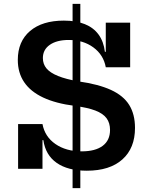

<svg xmlns="http://www.w3.org/2000/svg" viewBox="-20 -872 768 992"><path d="M395 -852V100H355V-852ZM428.5 10Q330.5 10 272.8 -30.5Q215 -71 204 -148H181L199.5 -231Q211.5 -166 266.2 -128Q321 -90 402 -90Q472.5 -90 510.5 -118.5Q548.5 -147 548.5 -200.5Q548.5 -237 530.5 -261.2Q512.5 -285.5 472.8 -300.8Q433 -316 366 -325Q268 -337.5 202.8 -368.2Q137.5 -399 104.8 -447.5Q72 -496 72 -562.5Q72 -658 135.2 -711.8Q198.5 -765.5 310 -765.5Q373.5 -765.5 418.5 -747.2Q463.5 -729 489.5 -693.2Q515.5 -657.5 522 -604.5H545L526.5 -524.5Q515 -588.5 462.5 -627Q410 -665.5 335 -665.5Q273.5 -665.5 237.5 -640.5Q201.5 -615.5 201.5 -572Q201.5 -541 220.2 -518.5Q239 -496 279.5 -479.5Q320 -463 385.5 -451.5Q488.5 -437 553 -407.5Q617.5 -378 647.5 -329.8Q677.5 -281.5 677.5 -211Q677.5 -106.5 612.2 -48.2Q547 10 428.5 10ZM73.5 0V-231H199.5V0ZM526.5 -524.5V-755H652.5V-524.5Z"/></svg>

Font: Hepta Slab ExtraLight SemiBold
Style: Regular
Weight: 600
Version: Version 1.102